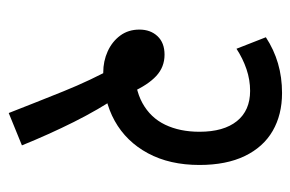

<svg xmlns="http://www.w3.org/2000/svg" viewBox="-136 -536 682 451"><g transform="rotate(90 205.5 -311.0)"><path d="M133 -285Q188 -285 222.5 -304Q257 -323 273.5 -357.5Q290 -392 290 -438Q290 -495 265 -526Q240 -557 194 -557Q168 -557 143 -548.5Q118 -540 95 -525L68 -594Q97 -613 129.5 -622.5Q162 -632 199 -632Q250 -632 288 -610Q326 -588 347 -544.5Q368 -501 368 -438Q368 -368 340.5 -317Q313 -266 264.5 -239Q216 -212 151 -212Q124 -212 101 -222.5Q78 -233 64 -252Q50 -271 50 -297Q50 -323 65.5 -339.5Q81 -356 109 -356Q138 -356 159 -336.5Q180 -317 197 -279L205 -250Q238 -201 267 -143Q296 -85 322 -21L246 10Q221 -54 195 -118.5Q169 -183 137 -241Z"/></g></svg>

Font: Noto Sans Devanagari ExtraCondensed
Style: Regular
Weight: 400
Width: 2
Designer: Jelle Bosma - Monotype Design Team
Foundry: Monotype Imaging Inc.
Version: Version 2.006